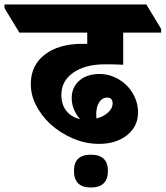

<svg xmlns="http://www.w3.org/2000/svg" viewBox="-94 -647 737 854"><path d="M346 -7Q286 -7 229.5 -31.5Q173 -56 129 -96Q90 -133 66.5 -178.5Q43 -224 43 -273Q43 -356 105 -404Q167 -452 272 -452Q283 -452 294 -452V-502H-8L-74 -611V-627H557L623 -518V-502H454V-359Q438 -360 417.5 -360.5Q397 -361 374 -361Q285 -361 232 -324Q179 -287 179 -225Q179 -182 201 -154Q223 -126 262 -117Q225 -160 225 -211Q225 -259 259 -288.5Q293 -318 349 -318Q386 -318 419.5 -302Q453 -286 477 -259Q497 -236 508.5 -207.5Q520 -179 520 -147Q520 -85 471.5 -46Q423 -7 346 -7ZM334 -140Q334 -130 335 -120Q366 -128 386.5 -146.5Q407 -165 407 -187Q407 -213 382 -213Q361 -213 347.5 -192.5Q334 -172 334 -140ZM310 187Q235 187 235 113Q235 41 310 41Q386 41 386 113Q386 187 310 187Z"/></svg>

Font: Noto Serif Devanagari Black
Style: Regular
Weight: 900
Designer: Universal Thirst, Indian Type Foundry and the Monotype Design Team
Foundry: Monotype Imaging Inc.
Version: Version 2.004; ttfautohint (v1.8.4.7-5d5b)